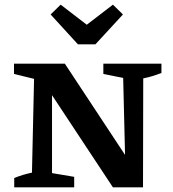

<svg xmlns="http://www.w3.org/2000/svg" viewBox="-20 -803 740 823"><path d="M423 -530H672V-490Q650 -482 634 -477Q618 -472 594 -467L593 0H464L203 -395V-61L298 -45V0H41V-40Q78 -55 117 -63L126 -465L40 -486V-530H258L516 -139L508 -469L423 -486ZM314 -613 197 -741 240 -783 352 -697 464 -783 507 -741 389 -613Z"/></svg>

Font: Piazzolla SC SemiBold
Style: Regular
Weight: 600
Designer: Juan Pablo del Peral
Foundry: Huerta Tipografica
Version: Version 1.330